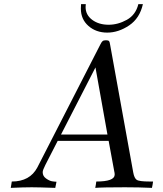

<svg xmlns="http://www.w3.org/2000/svg" viewBox="-20 -911 790 931"><path d="M32.2 0Q33.2 -4.9 34.7 -15.4Q36.1 -25.9 37.1 -30.8Q125 -30.8 161.1 -99.1L466.8 -695.8Q472.7 -708 477.8 -711.9Q482.9 -715.8 493.9 -715.8Q504.9 -715.8 508.5 -711.9Q512.2 -708 514.2 -692.9L626 -75.2Q630.9 -47.4 642.8 -39.1Q654.8 -30.8 706.1 -30.8H722.2Q722.2 -26.9 720 -15.9Q717.8 -4.9 716.8 0Q653.8 -2.9 585.9 -2.9Q477.1 -2.9 441.9 0Q442.9 -4.9 444.8 -15.9Q446.8 -26.9 446.8 -30.8Q535.6 -30.8 536.1 -64Q536.1 -72.8 534.2 -79.1L506.8 -228H259.8Q254.9 -219.2 200.2 -111.8Q187 -85.9 187 -76.2Q187 -57.1 203.1 -45.7Q219.2 -34.2 232.2 -32Q245.1 -29.8 253.9 -29.8L248 0Q164.1 -2.9 133.8 -2.9Q95.2 -2.9 32.2 0ZM275.9 -258.8H501L442.9 -584ZM372.1 -869.1Q372.1 -884.3 373 -891.1H396Q396 -888.2 395.5 -884Q395 -879.9 395 -877Q395 -838.9 427 -814.9Q459 -791 506.8 -791Q551.8 -791 595 -814.9Q638.2 -838.9 650.9 -891.1H672.9Q657.7 -822.3 606 -787.6Q554.2 -752.9 500 -752.9Q445.8 -752.9 408.9 -785.2Q372.1 -817.4 372.1 -869.1Z"/></svg>

Font: CMU Serif Extra
Style: RomanSlanted
Weight: 500
Italic angle: -9.46001°
Version: Version 0.7.0